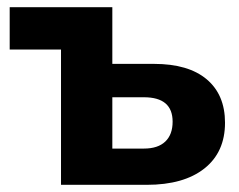

<svg xmlns="http://www.w3.org/2000/svg" viewBox="-20 -515 667 535"><path d="M607 -173Q607 -91 549.5 -45.5Q492 0 389 0H150V-377H7V-495H293V-337H409Q505 -337 556 -294Q607 -251 607 -173ZM461 -176Q461 -244 381 -244H293V-101H381Q420 -101 440.5 -120.5Q461 -140 461 -176Z"/></svg>

Font: Montserrat Ace
Style: Bold
Weight: 700
Designer: Julieta Ulanovsky
Foundry: Julieta Ulanovsky
Version: Version 1